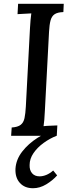

<svg xmlns="http://www.w3.org/2000/svg" viewBox="-20 -720 390 1018"><path d="M318 -700 316 -656Q285 -655 269.5 -644.5Q254 -634 248 -611.5Q242 -589 240 -552L218 -134Q217 -107 215 -85.5Q213 -64 211 -51Q228 -53 248.5 -53.5Q269 -54 284 -55L281 0H39L42 -44Q74 -46 89.5 -58Q105 -70 110 -94Q115 -118 117 -155L139 -571Q140 -593 142 -613.5Q144 -634 146 -649Q129 -648 109 -647Q89 -646 73 -645L76 -700ZM155 278Q111 278 85.5 250Q60 222 62 175Q65 126 97.5 84Q130 42 179.5 10.5Q229 -21 283 -38L280 0Q244 14 211 38Q178 62 157.5 92Q137 122 137 155Q136 182 150 198.5Q164 215 190 215Q207 215 225.5 207.5Q244 200 262 184L283 210Q259 237 225 257.5Q191 278 155 278Z"/></svg>

Font: Lora Medium
Style: Italic
Weight: 500
Italic angle: -3°
Designer: Olga Karpushina, Alexei Vanyashin (Cyrillic)
Foundry: Cyreal
Version: Version 3.004